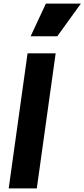

<svg xmlns="http://www.w3.org/2000/svg" viewBox="-20 -1039 466 1059"><path d="M296 -839 426 -1019H233L149 -839ZM183 0 287 -745H132L28 0Z"/></svg>

Font: Plus Jakarta Sans ExtraBold
Style: Italic
Weight: 800
Italic angle: -8°
Designer: Gumpita Rahayu
Foundry: Tokotype
Version: Version 2.071;gftools[0.9.30]